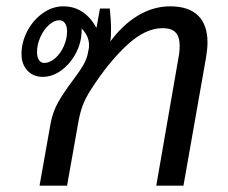

<svg xmlns="http://www.w3.org/2000/svg" viewBox="-20 -587 720 607"><path d="M636 -452Q636 -433 631 -403L560 0H474L544 -403Q548 -423 548 -442Q548 -471 535 -484.5Q522 -498 494 -498Q439 -498 380.5 -443.5Q322 -389 267 -303Q249 -275 240.5 -251Q232 -227 227 -197L192 0H105L140 -197Q147 -234 164 -264Q181 -294 211 -334Q233 -363 244 -382.5Q255 -402 258 -420L261 -435Q265 -470 238 -497V-490Q238 -454 220.5 -420Q203 -386 174.5 -365Q146 -344 115 -344Q85 -344 66.5 -364Q48 -384 48 -416Q48 -454 66.5 -489Q85 -524 115.5 -545.5Q146 -567 180 -567Q247 -567 285 -499L296 -560H327Q331 -525 331 -493Q331 -468 329 -456Q368 -509 416.5 -538Q465 -567 518 -567Q576 -567 606 -538Q636 -509 636 -452ZM192 -488Q192 -504 185.5 -513.5Q179 -523 168 -523Q151 -523 134.5 -508Q118 -493 107.5 -469.5Q97 -446 97 -422Q97 -407 103 -397.5Q109 -388 120 -388Q137 -388 154 -402.5Q171 -417 181.5 -440.5Q192 -464 192 -488Z"/></svg>

Font: KoHo Medium
Style: Italic
Weight: 500
Italic angle: -10°
Designer: Cadson Demak & Katatrad Team
Foundry: Cadson Demak Co.,Ltd.
Version: Version 1.000